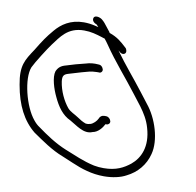

<svg xmlns="http://www.w3.org/2000/svg" viewBox="-130 -776 886 867"><g transform="rotate(10 313.0 -342.5)"><path d="M-45 -331C-29 -239 5 -174 59 -130C103 -100 150 -66 203 -46L253 -25C297 -6 345 10 401 10C440 10 477 2 502 -12C549 -35 583 -75 596 -126C614 -192 583 -289 536 -346L499 -394C457 -449 410 -502 368 -561C374 -556 381 -549 389 -549C399 -549 405 -556 403 -566C402 -571 400 -576 396 -579C370 -603 352 -619 315 -632C313 -636 311 -639 308 -642C306 -645 303 -649 297 -656C286 -670 282 -676 270 -686C259 -695 235 -700 231 -686C227 -672 240 -663 251 -659C252 -657 256 -654 260 -649C254 -650 248 -652 243 -653C226 -657 209 -659 192 -659C131 -659 91 -630 64 -598C35 -564 22 -544 -6 -498C-41 -445 -61 -417 -45 -331ZM49 -184C3 -239 -28 -364 -6 -418C5 -442 51 -514 66 -534C96 -573 124 -623 200 -623C232 -623 255 -616 284 -607C287 -606 292 -604 297 -603C304 -595 309 -587 315 -579C363 -508 422 -443 472 -377L509 -329C528 -303 546 -275 556 -239C580 -157 554 -101 514 -68C485 -45 451 -26 394 -26C379 -26 364 -27 349 -30C298 -41 256 -61 210 -79C161 -99 117 -129 77 -158C66 -165 57 -174 49 -184ZM128 -305C147 -264 171 -229 209 -212C239 -196 278 -161 317 -178C341 -182 359 -205 368 -223H373C382 -223 389 -231 387 -240C384 -251 375 -259 364 -259H357C345 -259 337 -253 333 -242C328 -231 314 -216 300 -212L289 -210H280C265 -215 252 -223 239 -232C223 -243 203 -250 190 -265C167 -293 146 -336 140 -379C137 -404 143 -412 164 -418C183 -424 201 -429 221 -435C243 -441 263 -448 289 -448H298C307 -446 315 -455 313 -464C310 -475 302 -483 291 -483C269 -485 251 -483 232 -477C203 -470 173 -462 146 -453C123 -447 112 -437 104 -419C95 -390 112 -338 128 -305Z"/></g></svg>

Font: Stray Cat
Style: OpObl
Weight: 400
Version: Version 1.0